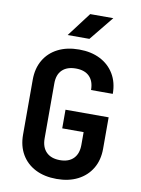

<svg xmlns="http://www.w3.org/2000/svg" viewBox="-102 -1018 804 1096"><g transform="rotate(10 300.0 -470.0)"><path d="M304 10Q233 10 181 -16.5Q129 -43 100.5 -91.5Q72 -140 72 -206V-524Q72 -590 100.5 -638.5Q129 -687 181 -713.5Q233 -740 304 -740Q374 -740 426 -713.5Q478 -687 507 -638.5Q536 -590 536 -524H410Q410 -575 382.5 -602.5Q355 -630 304 -630Q253 -630 225 -603Q197 -576 197 -525V-206Q197 -155 225 -127Q253 -99 304 -99Q355 -99 382.5 -127Q410 -155 410 -206V-280H286V-388H536V-206Q536 -140 507 -91.5Q478 -43 426 -16.5Q374 10 304 10ZM224 -810 330 -950H464L350 -810Z"/></g></svg>

Font: NKDuy Mono
Style: Bold
Weight: 700
Monospace: yes
Designer: NKDuy
Foundry: NKDuy
Version: Version 2.251; ttfautohint (v1.8.4.7-5d5b)